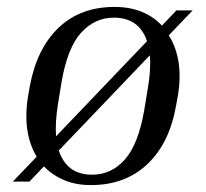

<svg xmlns="http://www.w3.org/2000/svg" viewBox="-20 -525 596 555"><path d="M489 -220Q470 -111 406 -50.5Q342 10 243 10Q199 10 165 -4.5Q131 -19 107 -44L65 0H17L86 -72Q43 -144 62 -252L66 -275Q86 -384 149 -444.5Q212 -505 311 -505Q355 -505 389.5 -491Q424 -477 448 -451L490 -495H537L468 -423Q513 -350 493 -242ZM148 -227Q139 -172 142 -131L405 -406Q382 -474 309 -474Q254 -474 214.5 -430.5Q175 -387 158 -288ZM407 -268Q412 -296 413.5 -320.5Q415 -345 413 -365L150 -90Q173 -20 246 -20Q302 -20 341 -64Q380 -108 397 -207Z"/></svg>

Font: Inria Serif
Style: Italic
Weight: 400
Italic angle: -10°
Designer: Black Foundry Team
Foundry: Black Foundry
Version: Version 1.000; ttfautohint (v1.8.3)